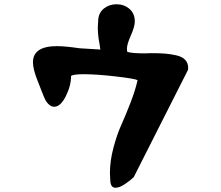

<svg xmlns="http://www.w3.org/2000/svg" viewBox="-20 -885 1040 903"><path d="M135 -592Q135 -668 248 -668Q286 -668 354 -658L452 -652L448 -679Q440 -719 440 -755Q440 -767 442 -793Q445 -827 470 -846Q495 -865 528 -865Q563 -865 588.5 -843.5Q614 -822 614 -784Q614 -760 595.5 -718.5Q577 -677 577 -656Q577 -646 579 -641Q600 -634 661 -634Q666 -634 676 -634.5Q686 -635 692 -635Q730 -635 755 -633Q780 -631 808 -625Q836 -619 850.5 -604Q865 -589 865 -565Q865 -564 864.5 -561Q864 -558 864 -556L609 -52Q594 -37 568 -19.5Q542 -2 523 -2Q502 -2 499 -31Q497 -57 497 -70Q497 -128 513.5 -190Q530 -252 550.5 -297.5Q571 -343 594 -402.5Q617 -462 627 -508Q615 -515 524.5 -525.5Q434 -536 372 -536Q327 -536 314 -528Q315 -484 290 -433.5Q265 -383 235 -383Q215 -383 198 -407Q190 -417 158 -502Q135 -559 135 -592Z"/></svg>

Font: NaniFont Regular
Style: Regular
Weight: 400
Designer: Nanigashitei
Version: Version 1.036